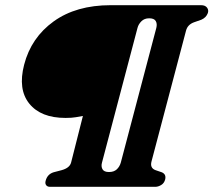

<svg xmlns="http://www.w3.org/2000/svg" viewBox="-20 -720 822 740"><path d="M73 -470.5Q100 -575 186.8 -637.5Q273.5 -700 406.5 -700H755Q771 -700 778 -690.5Q785 -681 781 -669.5Q774.5 -652 756 -644L727.5 -634Q703 -625 697 -602L564 -98Q557 -72 580 -64L603.5 -56Q621.5 -48.5 616.5 -28Q612.5 -13.5 601 -6.8Q589.5 0 579 0H172.5Q162.5 0 157.8 -6.5Q153 -13 156 -23.5Q162.5 -48.5 186.5 -56L217 -64Q248.5 -72.5 254 -93.5L299.5 -273Q287 -271 272 -268.2Q257 -265.5 232.5 -265.5Q137.5 -265.5 93 -320.5Q48.5 -375.5 73 -470.5ZM445.5 -93 582.5 -612.5Q586.5 -628.5 580.2 -639Q574 -649.5 555 -649.5Q536.5 -649.5 525 -638Q513.5 -626.5 510 -612.5L373 -93Q369 -78.5 375 -67.8Q381 -57 400 -57Q419 -57 430 -67.2Q441 -77.5 445.5 -93Z"/></svg>

Font: Fraunces 144pt S050 Black
Style: Italic
Weight: 900
Italic angle: -16°
Version: Version 1.000; ttfautohint (v1.8.3)